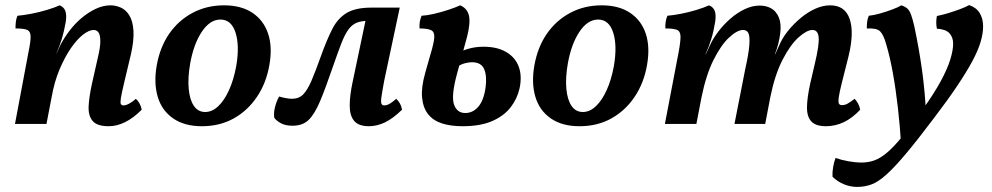

<svg xmlns="http://www.w3.org/2000/svg" viewBox="-20 -488 3907 756"><path d="M39 0 92 -282Q101 -325 100.5 -345Q100 -365 86.5 -370.5Q73 -376 41 -376Q41 -389 42.5 -402.5Q44 -416 49 -426Q73 -428 104 -434Q135 -440 165 -449Q195 -458 215 -467Q232 -460 237.5 -444Q243 -428 239 -402Q232 -363 223.5 -335Q215 -307 202 -278L183 -104L163 0ZM415 -467Q436 -467 456 -458Q476 -449 489.5 -427Q503 -405 505.5 -367Q508 -329 495 -272L469 -163Q459 -121 456 -102Q453 -83 456 -78Q459 -73 467 -73Q476 -73 489.5 -80.5Q503 -88 515 -99Q524 -91 530 -79.5Q536 -68 538 -56Q505 -23 472.5 -7Q440 9 408 9Q362 9 344.5 -12Q327 -33 329 -70.5Q331 -108 342 -158L365 -260Q375 -301 375 -325.5Q375 -350 368 -360Q361 -370 349 -370Q331 -370 307.5 -352Q284 -334 260 -299.5Q236 -265 215 -216Q194 -167 183 -104L178 -226L218 -311Q232 -338 253 -366Q274 -394 300.5 -416.5Q327 -439 356.5 -453Q386 -467 415 -467Z M775 9Q706 9 661.5 -22Q617 -53 601 -107Q585 -161 597 -230Q610 -303 646.5 -355.5Q683 -408 738.5 -437.5Q794 -467 862 -467Q930 -467 974 -437.5Q1018 -408 1035.5 -356Q1053 -304 1041 -234Q1029 -162 992 -107Q955 -52 900 -21.5Q845 9 775 9ZM788 -47Q815 -47 839 -69.5Q863 -92 881.5 -132.5Q900 -173 910 -227Q924 -308 907.5 -359.5Q891 -411 848 -411Q807 -411 775 -363.5Q743 -316 729 -239Q719 -182 723 -138.5Q727 -95 743.5 -71Q760 -47 788 -47Z M1433 9Q1392 9 1374.5 -12Q1357 -33 1357 -72Q1357 -111 1368 -163L1422 -420L1431 -406Q1403 -406 1384.5 -398.5Q1366 -391 1352 -372Q1338 -353 1324 -317Q1310 -281 1291 -226Q1262 -141 1240.5 -90Q1219 -39 1195.5 -16Q1172 7 1132 7Q1104 7 1086.5 -2.5Q1069 -12 1060 -24Q1057 -42 1062.5 -65Q1068 -88 1079 -108Q1092 -104 1106.5 -101.5Q1121 -99 1129 -99Q1157 -99 1174 -116.5Q1191 -134 1207 -171.5Q1223 -209 1244 -268Q1267 -332 1288.5 -374Q1310 -416 1345 -437Q1380 -458 1442 -458H1554L1493 -171Q1485 -128 1482 -107Q1479 -86 1482 -79.5Q1485 -73 1493 -73Q1504 -73 1516 -80.5Q1528 -88 1540 -99Q1549 -91 1555 -80Q1561 -69 1563 -56Q1527 -21 1495.5 -6Q1464 9 1433 9Z M1801 9Q1755 9 1720.5 -2Q1686 -13 1666 -38Q1646 -63 1642 -103Q1638 -143 1654 -200L1675 -274Q1689 -320 1690 -341.5Q1691 -363 1677 -369.5Q1663 -376 1632 -376Q1631 -391 1633 -402.5Q1635 -414 1640 -426Q1661 -427 1689 -433.5Q1717 -440 1744.5 -449Q1772 -458 1792 -467Q1820 -455 1826.5 -426.5Q1833 -398 1819 -343L1778 -192Q1756 -108 1768 -75.5Q1780 -43 1812 -43Q1842 -43 1863.5 -68Q1885 -93 1892 -144Q1898 -188 1886.5 -215.5Q1875 -243 1838 -243Q1827 -243 1811 -239Q1795 -235 1783 -226L1795 -285Q1814 -294 1836.5 -299Q1859 -304 1884 -304Q1938 -304 1973.5 -283Q2009 -262 2022.5 -225.5Q2036 -189 2026 -141Q2017 -100 1991 -66Q1965 -32 1918.5 -11.5Q1872 9 1801 9Z M2262 9Q2193 9 2148.5 -22Q2104 -53 2088 -107Q2072 -161 2084 -230Q2097 -303 2133.5 -355.5Q2170 -408 2225.5 -437.5Q2281 -467 2349 -467Q2417 -467 2461 -437.5Q2505 -408 2522.5 -356Q2540 -304 2528 -234Q2516 -162 2479 -107Q2442 -52 2387 -21.5Q2332 9 2262 9ZM2275 -47Q2302 -47 2326 -69.5Q2350 -92 2368.5 -132.5Q2387 -173 2397 -227Q2411 -308 2394.5 -359.5Q2378 -411 2335 -411Q2294 -411 2262 -363.5Q2230 -316 2216 -239Q2206 -182 2210 -138.5Q2214 -95 2230.5 -71Q2247 -47 2275 -47Z M3232 9Q3192 9 3174.5 -10Q3157 -29 3157.5 -66Q3158 -103 3170 -158L3189 -240Q3206 -311 3203.5 -340.5Q3201 -370 3179 -370Q3157 -370 3124.5 -341Q3092 -312 3061.5 -253Q3031 -194 3013 -105L2993 0H2872L2914 -214Q2928 -277 2930.5 -310.5Q2933 -344 2927 -357Q2921 -370 2906 -370Q2883 -370 2851 -340.5Q2819 -311 2789.5 -252Q2760 -193 2742 -104L2722 0H2598L2652 -282Q2660 -325 2659.5 -345Q2659 -365 2645.5 -370.5Q2632 -376 2600 -376Q2599 -388 2601 -401.5Q2603 -415 2608 -426Q2632 -428 2662.5 -434Q2693 -440 2722.5 -449Q2752 -458 2772 -467Q2789 -460 2794.5 -444.5Q2800 -429 2796 -402Q2790 -365 2781 -335.5Q2772 -306 2758 -274H2759L2776 -311Q2788 -337 2809 -364.5Q2830 -392 2856.5 -415Q2883 -438 2912.5 -452Q2942 -466 2971 -466Q2998 -466 3017.5 -454.5Q3037 -443 3047 -418.5Q3057 -394 3052 -356Q3050 -339 3045 -318Q3040 -297 3031 -274H3032L3048 -309Q3060 -338 3082 -365.5Q3104 -393 3132 -416.5Q3160 -440 3190 -453.5Q3220 -467 3249 -467Q3307 -467 3325.5 -413.5Q3344 -360 3321 -266L3295 -163Q3285 -123 3282.5 -104Q3280 -85 3283.5 -79.5Q3287 -74 3295 -74Q3307 -74 3317.5 -80Q3328 -86 3345 -99Q3353 -91 3359 -79.5Q3365 -68 3367 -56Q3335 -22 3301.5 -6.5Q3268 9 3232 9Z M3529 -467Q3544 -462 3552.5 -454.5Q3561 -447 3567 -431Q3573 -415 3580 -385Q3599 -295 3610.5 -212Q3622 -129 3626 -44L3529 94Q3524 11 3515.5 -63.5Q3507 -138 3495.5 -201.5Q3484 -265 3469 -315Q3459 -351 3445.5 -364.5Q3432 -378 3393 -376Q3393 -390 3394.5 -402.5Q3396 -415 3401 -426Q3421 -428 3445.5 -435Q3470 -442 3493 -450.5Q3516 -459 3529 -467ZM3796 -468Q3825 -458 3838 -436Q3851 -414 3851 -384Q3851 -356 3841 -322.5Q3831 -289 3808.5 -247Q3786 -205 3749.5 -150.5Q3713 -96 3659 -25Q3592 64 3546.5 118Q3501 172 3469 200.5Q3437 229 3410.5 238.5Q3384 248 3355 248Q3329 248 3304 238Q3279 228 3258 208Q3257 190 3260.5 169.5Q3264 149 3270 134Q3293 142 3320.5 147Q3348 152 3373 152Q3398 152 3421.5 144Q3445 136 3471.5 114Q3498 92 3532.5 50Q3567 8 3615 -60Q3658 -120 3684 -168Q3710 -216 3721.5 -253Q3733 -290 3733 -316Q3733 -341 3718.5 -357Q3704 -373 3669 -375Q3664 -400 3669 -425Q3690 -429 3714.5 -436.5Q3739 -444 3761.5 -452.5Q3784 -461 3796 -468Z"/></svg>

Font: Vollkorn SemiBold
Style: Italic
Weight: 600
Italic angle: -11°
Designer: Friedrich Althausen
Foundry: Friedrich Althausen
Version: Version 5.000